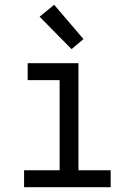

<svg xmlns="http://www.w3.org/2000/svg" viewBox="-20 -785 565 805"><path d="M81 0V-71H230V-449H96V-520H309V-71H444V0ZM280 -579 146 -715 207 -765 330 -621Z"/></svg>

Font: Iosevka Pride
Style: Regular
Weight: 400
Monospace: yes
Designer: Belleve Invis
Foundry: Belleve Invis
Version: Version 30.3.1; ttfautohint (v1.8.4)